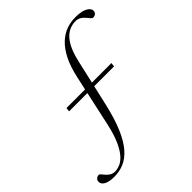

<svg xmlns="http://www.w3.org/2000/svg" viewBox="-275 -867 1140 1140"><g transform="rotate(-45 295.0 -297.0)"><path d="M117.5 -345.5 120.5 -370.5H498L495 -345.5ZM33.5 119.5Q-8.5 119.5 -31.5 107.2Q-54.5 95 -54.5 75Q-54.5 61 -45.5 53.2Q-36.5 45.5 -25 45.5Q-19 45.5 -12.2 54Q-5.5 62.5 3.8 73Q13 83.5 26.5 92Q40 100.5 59 100.5Q77 100.5 98.8 92Q120.5 83.5 143 59.5Q165.5 35.5 186.2 -9.5Q207 -54.5 223.5 -127.5L294.5 -452Q311 -528.5 337 -579.2Q363 -630 395.5 -659.8Q428 -689.5 464 -702Q500 -714.5 537.5 -714.5Q577 -714.5 600 -706.8Q623 -699 633 -687.8Q643 -676.5 643 -666Q643 -653.5 634.8 -645.8Q626.5 -638 612.5 -638Q606 -638 598.5 -646.8Q591 -655.5 581.2 -667.5Q571.5 -679.5 557 -688.5Q542.5 -697.5 521.5 -697.5Q488.5 -697.5 459 -680.2Q429.5 -663 406.2 -623.5Q383 -584 367.5 -517L299.5 -218.5Q276.5 -119.5 248 -53.8Q219.5 12 186 49.8Q152.5 87.5 114.2 103.5Q76 119.5 33.5 119.5Z"/></g></svg>

Font: Newsreader 60pt Light
Style: Regular
Weight: 300
Designer: Hugues Gentile
Foundry: Production Type
Version: Version 1.003